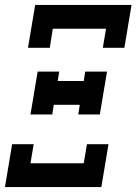

<svg xmlns="http://www.w3.org/2000/svg" viewBox="-21 -755 551 775"><path d="M180 -562H92L121 -735H510L481 -562H394L407 -639H192ZM102 -293 131 -466H218L212 -428H317L323 -466H411L382 -293H295L301 -332H196L190 -293ZM-1 0 28 -173H115L102 -96H317L330 -173H417L388 0Z"/></svg>

Font: Iosevka Gothic
Style: Bold Italic
Weight: 700
Italic angle: -9°
Monospace: yes
Designer: Belleve Invis
Foundry: Belleve Invis
Version: Version 15.5.1; ttfautohint (v1.8.4)